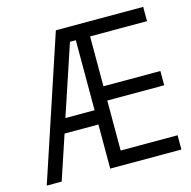

<svg xmlns="http://www.w3.org/2000/svg" viewBox="-95 -725 815 819"><g transform="rotate(-15 312.0 -315.0)"><path d="M356 -346.7H607.4V-283.7H356V-63H607.4V0H293V-194.8H143.6L78.6 0H12.7L221.7 -629.9H607.4V-566.9H356ZM164.1 -257.8H293V-566.9H267.1Z"/></g></svg>

Font: Fibel Sued LRS
Style: Regular
Weight: 400
Designer: Peter Wiegel
Foundry: Peter Wiegel
Version: Version 000.000